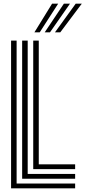

<svg xmlns="http://www.w3.org/2000/svg" viewBox="-20 -1020 463 1040"><path d="M40 0V-800H70V-26H387V0ZM100 -52V-800H130V-78H387V-52ZM160 -104V-800H190V-130H387V-104ZM166.5 -845 262 -1000H295L195.2 -845ZM277.8 -845 390 -1000H423L306.5 -845ZM222.2 -845 326 -1000H359L250.8 -845Z"/></svg>

Font: Big Shoulders Inline Display Thin Black
Style: Regular
Weight: 900
Version: Version 2.002